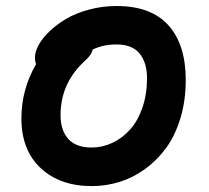

<svg xmlns="http://www.w3.org/2000/svg" viewBox="-20 -714 702 644"><path d="M288.1 -89.8Q181.2 -89.8 116.5 -150.1Q51.8 -210.4 51.8 -316.9Q51.8 -414.1 101.1 -499Q97.2 -508.3 97.2 -521Q97.2 -540 109.4 -562.7Q121.6 -585.4 145.8 -608.6Q169.9 -631.8 202.1 -650.9Q234.4 -669.9 278.8 -681.9Q323.2 -693.8 371.1 -693.8Q487.3 -693.8 545.2 -628.9Q603 -564 603 -445.8Q603 -376 585 -316.9Q566.9 -257.8 536.4 -216.6Q505.9 -175.3 465.3 -146.2Q424.8 -117.2 379.9 -103.5Q335 -89.8 288.1 -89.8ZM183.1 -328.1Q183.1 -277.3 208.7 -248.3Q234.4 -219.2 287.1 -219.2Q323.2 -219.2 356.4 -234.6Q389.6 -250 415.8 -278.8Q441.9 -307.6 457.5 -352.5Q473.1 -397.5 473.1 -452.1Q473.1 -503.9 448.2 -534.4Q423.3 -564.9 371.1 -564.9Q326.2 -564.9 291 -547.9Q286.6 -529.3 266.1 -511.2Q183.1 -436 183.1 -328.1Z"/></svg>

Font: Shantell Sans Irregular Bouncy
Style: Regular
Weight: 600
Designer: Stephen Nixon, Anya Danilova, Shantell Martin
Foundry: Arrow Type
Version: Version 1.006;[9816181b4]